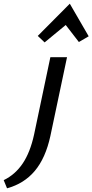

<svg xmlns="http://www.w3.org/2000/svg" viewBox="-149 -727 499 1037"><path d="M330 -531 277 -500 206 -592 92 -498 55 -533 228 -707ZM123 -418H213L123 8Q97 127 39 196Q-19 265 -111 290L-129 246Q-67 216 -26.5 156Q14 96 35 0Z"/></svg>

Font: Ysabeau Infant Semibold
Style: Italic
Weight: 600
Italic angle: -12°
Designer: Christian Thalmann (Catharsis Fonts)
Version: Version 0.003